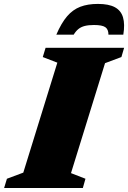

<svg xmlns="http://www.w3.org/2000/svg" viewBox="-52 -936 638 956"><path d="M233.5 -624 161 -652 175 -698H566L552.5 -652L471 -621.5L301.5 -74L373.5 -46L360.5 0H-31.5L-17.5 -46L64 -76.5ZM416 -811.5Q389 -811.5 370.2 -806.8Q351.5 -802 338.5 -791.5Q325.5 -781 315 -763.5H228.5Q253.5 -821.5 282 -854.8Q310.5 -888 347.5 -902.2Q384.5 -916.5 435.5 -916.5Q489.5 -916.5 520 -900Q550.5 -883.5 560.5 -849.5Q570.5 -815.5 562 -763.5H488Q488 -790 472.2 -800.8Q456.5 -811.5 416 -811.5Z"/></svg>

Font: Newsreader 9pt ExtraBold
Style: Italic
Weight: 800
Italic angle: -17°
Designer: Hugues Gentile
Foundry: Production Type
Version: Version 1.003